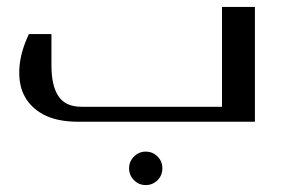

<svg xmlns="http://www.w3.org/2000/svg" viewBox="-20 -350 823 552"><path d="M712.9 -330.1V0H205.1Q142.6 0 103.5 -21.5Q65.4 -42.5 48.3 -78.1Q32.2 -111.3 36.1 -158.7Q39.6 -202.1 63 -252H127.9V-162.1Q127.9 -104.5 147.5 -74.2Q167.5 -43 214.8 -43H618.2V-330.1ZM351.1 133.8Q351.1 114.3 365.2 100.1Q379.4 85.9 398.9 85.9Q418.9 85.9 433.1 100.1Q446.8 113.8 446.8 133.8Q446.8 154.3 433.1 168Q418.9 182.1 398.9 182.1Q379.4 182.1 365.2 168Q351.1 153.8 351.1 133.8Z"/></svg>

Font: SimahzazaarabicW05-Regular
Style: Regular
Weight: 400
Designer: Ahmed zaza
Foundry: Ahmed zaza
Version: Version 1.001